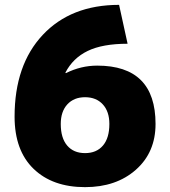

<svg xmlns="http://www.w3.org/2000/svg" viewBox="-20 -760 700 790"><path d="M430 -250Q430 -301 403 -330.5Q376 -360 330 -360Q284 -360 257 -330.5Q230 -301 230 -250Q230 -192 256.5 -161Q283 -130 330 -130Q377 -130 403.5 -161Q430 -192 430 -250ZM330 10Q196 10 118 -65.5Q40 -141 40 -280Q40 -493 156 -616.5Q272 -740 470 -740L505 -580Q402 -580 341 -550.5Q280 -521 249 -461L251 -459Q313 -490 380 -490Q620 -490 620 -250Q620 -133 539 -61.5Q458 10 330 10Z"/></svg>

Font: Mplus 1p Black
Style: Regular
Weight: 900
Version: Version 1.061